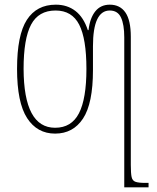

<svg xmlns="http://www.w3.org/2000/svg" viewBox="-20 -562 671 822"><path d="M512 -402Q512 -457 498 -487Q484 -517 450 -517Q378 -517 378 -364V-262Q378 -119 335.5 -54.5Q293 10 216 10Q139 10 96 -56.5Q53 -123 53 -267Q53 -412 95 -477Q137 -542 219 -542Q268 -542 303 -515Q338 -488 356 -433H359Q365 -485 388 -513.5Q411 -542 450 -542Q494 -542 517 -508.5Q540 -475 540 -405V144Q540 180 543.5 196Q547 212 560.5 216.5Q574 221 601 221H616V240H512ZM216 -15Q286 -15 318 -77Q350 -139 350 -267Q350 -396 319 -456.5Q288 -517 218 -517Q145 -517 113 -456.5Q81 -396 81 -267Q82 -15 216 -15Z"/></svg>

Font: Noto Serif Condensed Thin
Style: Regular
Weight: 100
Width: 3
Designer: Monotype Design Team
Foundry: Monotype Imaging Inc.
Version: Version 2.013; ttfautohint (v1.8.4.7-5d5b)